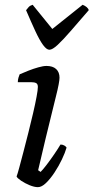

<svg xmlns="http://www.w3.org/2000/svg" viewBox="-20 -772 386 792"><path d="M136.3 0Q121.7 0 102.1 -8Q82.5 -16.1 67 -26.6Q51.4 -37.2 48.4 -44Q52.1 -53.5 59.5 -80.8Q67 -108.2 76.8 -146Q86.7 -183.8 97.1 -225.1Q107.5 -266.5 116.5 -305.1Q125.5 -343.8 130.8 -372.6Q136.2 -401.4 136.2 -413.5Q136.2 -425.3 129.1 -429.2Q121.9 -433 108.6 -433H53.5Q53.5 -442.6 56.3 -452Q59 -461.4 61 -465.4Q76.5 -472.4 97.3 -480.5Q118.1 -488.7 138.3 -494.3Q158.5 -500 171.8 -500Q197.7 -500 211.6 -487.2Q225.5 -474.4 225.5 -451.3Q225.5 -442.6 221.9 -423.4Q218.3 -404.1 210.7 -374.1Q203.2 -344 192.7 -300.9Q182.3 -257.8 168.1 -200.5Q154 -143.2 137.3 -69.8L147.5 -62.8Q157.5 -72.8 172.7 -92.7Q187.8 -112.5 203.7 -135.7Q219.5 -158.9 229.5 -175.8Q238.3 -175.8 245.1 -171.9Q251.9 -168 254.6 -163.2Q248.6 -142.2 235.5 -114.6Q222.4 -87 204.9 -60.5Q187.4 -34 169.6 -17Q151.9 0 136.3 0ZM183.7 -566.8Q172 -566.8 157.5 -586.6Q143.1 -606.4 125.9 -643.3Q108.8 -680.2 87.5 -729.9Q92.9 -737 98.4 -743Q104 -749.1 114.7 -752.3L195.8 -652.5L320.8 -752.3Q330.9 -748.3 338 -742.2Q345 -736 346 -729.9Q303.6 -681 271.7 -644.1Q239.8 -607.2 218 -587Q196.3 -566.8 183.7 -566.8Z"/></svg>

Font: Texturina Medium
Style: Italic
Weight: 500
Italic angle: -11°
Designer: Guillermo Torres Carreño
Foundry: Omnibus-Type
Version: Version 1.002